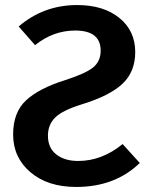

<svg xmlns="http://www.w3.org/2000/svg" viewBox="-20 -726 591 761"><path d="M286 -706Q390 -706 453 -655Q516 -604 516 -520Q516 -442 466 -394.5Q416 -347 306 -313Q228 -289 199 -260.5Q170 -232 170 -188Q170 -140 203 -114Q236 -88 290 -88Q384 -88 466 -155L534 -80Q436 15 282 15Q169 15 100.5 -43.5Q32 -102 32 -193Q32 -281 83.5 -328.5Q135 -376 237 -408Q321 -435 350 -459.5Q379 -484 379 -525Q379 -605 278 -605Q191 -605 119 -547L54 -621Q153 -706 286 -706Z"/></svg>

Font: FiraGO Medium
Style: Regular
Weight: 500
Designer: bBox Type
Foundry: bBox Type GmbH
Version: Version 1.001;PS 001.001;hotconv 1.0.88;makeotf.lib2.5.64775